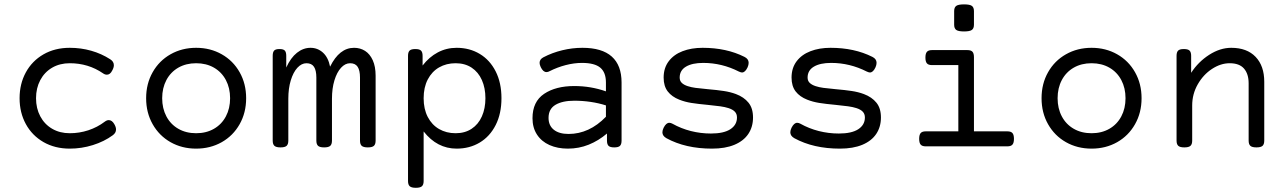

<svg xmlns="http://www.w3.org/2000/svg" viewBox="-20 -686 6036 900"><path d="M496.6 -408.2Q513.7 -397.5 513.7 -380.4Q513.7 -369.1 506.3 -356Q496.6 -335.9 481 -335.9Q471.7 -335.9 462.9 -342.3Q394 -389.6 307.1 -389.6Q260.3 -389.6 224.4 -368.7Q188.5 -347.7 168.7 -310.3Q148.9 -272.9 148.9 -225.6Q148.9 -178.2 168.7 -140.9Q188.5 -103.5 224.4 -82.5Q260.3 -61.5 307.1 -61.5Q352.1 -61.5 394.3 -75.4Q436.5 -89.4 471.2 -115.7Q481 -123 489.7 -123Q504.9 -123 515.6 -104.5Q523.9 -90.3 523.9 -79.1Q523.9 -63 508.3 -51.8Q468.3 -22.5 415.3 -5.9Q362.3 10.7 307.1 10.7Q237.3 10.7 183.8 -20Q130.4 -50.8 101.1 -104.5Q71.8 -158.2 71.8 -225.6Q71.8 -293 101.1 -346.7Q130.4 -400.4 183.8 -431.2Q237.3 -461.9 307.1 -461.9Q359.4 -461.9 407.5 -448.2Q455.6 -434.6 496.6 -408.2Z M1133.8 -225.6Q1133.8 -157.7 1103.3 -103.8Q1072.8 -49.8 1019.3 -19.5Q965.8 10.7 899.4 10.7Q833 10.7 779.5 -19.5Q726.1 -49.8 695.6 -103.8Q665 -157.7 665 -225.6Q665 -293.5 695.6 -347.4Q726.1 -401.4 779.5 -431.6Q833 -461.9 899.4 -461.9Q965.8 -461.9 1019.3 -431.6Q1072.8 -401.4 1103.3 -347.4Q1133.8 -293.5 1133.8 -225.6ZM740.2 -225.6Q740.2 -177.7 760 -140.4Q779.8 -103 815.9 -82.3Q852.1 -61.5 899.4 -61.5Q946.8 -61.5 982.9 -82.3Q1019 -103 1038.8 -140.4Q1058.6 -177.7 1058.6 -225.6Q1058.6 -273.4 1038.8 -310.8Q1019 -348.1 982.9 -368.9Q946.8 -389.6 899.4 -389.6Q852.1 -389.6 815.9 -368.9Q779.8 -348.1 760 -310.8Q740.2 -273.4 740.2 -225.6Z M1740.7 -331.1V-26.9Q1740.7 -9.8 1732.7 -2.4Q1724.6 4.9 1704.6 4.9H1703.6Q1683.6 4.9 1675.5 -2.4Q1667.5 -9.8 1667.5 -26.9V-322.3Q1667.5 -356 1656.5 -372.8Q1645.5 -389.6 1621.1 -389.6Q1598.1 -389.6 1578.6 -368.4Q1559.1 -347.2 1547.6 -309.3Q1536.1 -271.5 1536.1 -223.1V-26.9Q1536.1 -9.8 1528.1 -2.4Q1520 4.9 1500 4.9H1499Q1479 4.9 1470.9 -2.4Q1462.9 -9.8 1462.9 -26.9V-322.3Q1462.9 -356 1451.9 -372.8Q1440.9 -389.6 1416.5 -389.6Q1393.6 -389.6 1374 -368.4Q1354.5 -347.2 1343 -309.3Q1331.5 -271.5 1331.5 -223.1V-26.9Q1331.5 -9.8 1323.5 -2.4Q1315.4 4.9 1295.4 4.9H1294.4Q1274.4 4.9 1266.4 -2.4Q1258.3 -9.8 1258.3 -26.9V-424.3Q1258.3 -441.4 1264.9 -448.7Q1271.5 -456.1 1289.6 -456.1H1290.5Q1308.6 -456.1 1315.2 -448.7Q1321.8 -441.4 1321.8 -424.3V-369.6Q1342.8 -415.5 1372.1 -438.7Q1401.4 -461.9 1435.5 -461.9Q1468.8 -461.9 1493.7 -439.5Q1518.6 -417 1527.3 -373.5Q1570.8 -461.9 1639.6 -461.9Q1668.5 -461.9 1691.2 -447.5Q1713.9 -433.1 1727.3 -403.6Q1740.7 -374 1740.7 -331.1Z M2330.6 -225.6Q2330.6 -153.3 2303.5 -99.9Q2276.4 -46.4 2228.8 -17.8Q2181.2 10.7 2120.6 10.7Q2028.8 10.7 1965.8 -69.8V162.6Q1965.8 179.7 1957.8 187Q1949.7 194.3 1929.7 194.3H1928.7Q1908.7 194.3 1900.6 187Q1892.6 179.7 1892.6 162.6V-424.3Q1892.6 -441.4 1899.9 -448.7Q1907.2 -456.1 1926.3 -456.1H1927.2Q1946.3 -456.1 1953.6 -448.7Q1960.9 -441.4 1960.9 -424.3V-378.9Q1991.7 -418.9 2032.2 -440.4Q2072.8 -461.9 2120.6 -461.9Q2181.2 -461.9 2228.8 -433.3Q2276.4 -404.8 2303.5 -351.3Q2330.6 -297.9 2330.6 -225.6ZM1965.8 -225.6Q1965.8 -174.8 1985.1 -137.7Q2004.4 -100.6 2038.3 -81.1Q2072.3 -61.5 2115.7 -61.5Q2159.2 -61.5 2190.7 -82.3Q2222.2 -103 2238.8 -140.4Q2255.4 -177.7 2255.4 -225.6Q2255.4 -273.4 2238.8 -310.8Q2222.2 -348.1 2190.7 -368.9Q2159.2 -389.6 2115.7 -389.6Q2072.3 -389.6 2038.3 -370.1Q2004.4 -350.6 1985.1 -313.5Q1965.8 -276.4 1965.8 -225.6Z M2893.6 -299.3V-26.9Q2893.6 -9.8 2886.2 -2.4Q2878.9 4.9 2859.9 4.9H2858.9Q2839.8 4.9 2832.5 -2.4Q2825.2 -9.8 2825.2 -26.9V-60.1Q2785.6 -26.4 2739.5 -7.8Q2693.4 10.7 2642.1 10.7Q2593.3 10.7 2555.7 -6.1Q2518.1 -22.9 2497.1 -55.2Q2476.1 -87.4 2476.1 -131.8Q2476.1 -209.5 2530.5 -246.1Q2585 -282.7 2671.9 -282.7Q2749.5 -282.7 2820.3 -257.8V-299.3Q2820.3 -346.7 2793.7 -368.9Q2767.1 -391.1 2708 -391.1Q2671.4 -391.1 2631.8 -380.9Q2592.3 -370.6 2556.6 -352.5Q2548.8 -348.1 2541.5 -348.1Q2525.9 -348.1 2514.6 -371.6Q2509.3 -383.3 2509.3 -391.1Q2509.3 -408.2 2527.3 -417.5Q2568.4 -439 2615.5 -450.4Q2662.6 -461.9 2710 -461.9Q2801.8 -461.9 2847.7 -420.9Q2893.6 -379.9 2893.6 -299.3ZM2820.3 -138.7V-191.9Q2787.1 -202.6 2749 -208.3Q2710.9 -213.9 2672.4 -213.9Q2616.2 -213.9 2583.7 -194.6Q2551.3 -175.3 2551.3 -133.3Q2551.3 -97.7 2575.9 -77.9Q2600.6 -58.1 2645 -58.1Q2742.2 -58.1 2820.3 -138.7Z M3104 -38.1Q3085 -48.8 3085 -65.9Q3085 -75.2 3090.8 -87.4Q3102.5 -110.4 3117.2 -110.4Q3124.5 -110.4 3132.3 -106Q3172.4 -83.5 3218.3 -71.8Q3264.2 -60.1 3312.5 -60.1Q3372.6 -60.1 3403.6 -80.3Q3434.6 -100.6 3434.6 -135.3Q3434.6 -151.9 3424.6 -162.4Q3414.6 -172.9 3395 -179.2Q3378.4 -184.6 3356 -187.7Q3333.5 -190.9 3298.3 -194.3Q3250.5 -198.7 3220.2 -203.6Q3189.9 -208.5 3164.1 -218.8Q3129.4 -232.4 3110.1 -257.3Q3090.8 -282.2 3090.8 -322.3Q3090.8 -367.2 3114.5 -398.7Q3138.2 -430.2 3179.4 -446Q3220.7 -461.9 3273.4 -461.9Q3385.3 -461.9 3469.7 -419.4Q3489.3 -409.7 3489.3 -391.6Q3489.3 -381.8 3484.4 -370.6Q3473.1 -346.2 3458 -346.2Q3453.1 -346.2 3443.4 -350.6Q3363.8 -391.1 3276.4 -391.1Q3224.6 -391.1 3195.3 -373.5Q3166 -356 3166 -322.3Q3166 -307.1 3175.8 -297.6Q3185.5 -288.1 3203.6 -282.2Q3219.7 -276.9 3239.7 -274.2Q3259.8 -271.5 3296.4 -268.1Q3341.8 -264.2 3372.6 -259.5Q3403.3 -254.9 3429.7 -245.1Q3467.3 -231 3488.5 -204.8Q3509.8 -178.7 3509.8 -135.3Q3509.8 -91.3 3487.8 -58.3Q3465.8 -25.4 3422.6 -7.3Q3379.4 10.7 3317.4 10.7Q3193.4 10.7 3104 -38.1Z M3703.6 -38.1Q3684.6 -48.8 3684.6 -65.9Q3684.6 -75.2 3690.4 -87.4Q3702.1 -110.4 3716.8 -110.4Q3724.1 -110.4 3731.9 -106Q3772 -83.5 3817.9 -71.8Q3863.8 -60.1 3912.1 -60.1Q3972.2 -60.1 4003.2 -80.3Q4034.2 -100.6 4034.2 -135.3Q4034.2 -151.9 4024.2 -162.4Q4014.2 -172.9 3994.6 -179.2Q3978 -184.6 3955.6 -187.7Q3933.1 -190.9 3897.9 -194.3Q3850.1 -198.7 3819.8 -203.6Q3789.6 -208.5 3763.7 -218.8Q3729 -232.4 3709.7 -257.3Q3690.4 -282.2 3690.4 -322.3Q3690.4 -367.2 3714.1 -398.7Q3737.8 -430.2 3779.1 -446Q3820.3 -461.9 3873 -461.9Q3984.9 -461.9 4069.3 -419.4Q4088.9 -409.7 4088.9 -391.6Q4088.9 -381.8 4084 -370.6Q4072.8 -346.2 4057.6 -346.2Q4052.7 -346.2 4043 -350.6Q3963.4 -391.1 3876 -391.1Q3824.2 -391.1 3794.9 -373.5Q3765.6 -356 3765.6 -322.3Q3765.6 -307.1 3775.4 -297.6Q3785.2 -288.1 3803.2 -282.2Q3819.3 -276.9 3839.4 -274.2Q3859.4 -271.5 3896 -268.1Q3941.4 -264.2 3972.2 -259.5Q4002.9 -254.9 4029.3 -245.1Q4066.9 -231 4088.1 -204.8Q4109.4 -178.7 4109.4 -135.3Q4109.4 -91.3 4087.4 -58.3Q4065.4 -25.4 4022.2 -7.3Q3979 10.7 3917 10.7Q3793 10.7 3703.6 -38.1Z M4545.4 -633.8V-570.3Q4545.4 -552.7 4535.6 -545.7Q4525.9 -538.6 4499 -538.6Q4472.2 -538.6 4462.4 -545.7Q4452.6 -552.7 4452.6 -570.3V-633.8Q4452.6 -651.4 4462.4 -658.4Q4472.2 -665.5 4499 -665.5Q4525.9 -665.5 4535.6 -658.4Q4545.4 -651.4 4545.4 -633.8ZM4545.4 -418V-70.3H4702.1Q4718.8 -70.3 4725.8 -62.3Q4732.9 -54.2 4732.9 -35.2Q4732.9 -16.1 4725.8 -8.1Q4718.8 0 4702.1 0H4319.3Q4302.7 0 4295.7 -8.1Q4288.6 -16.1 4288.6 -35.2Q4288.6 -54.2 4295.7 -62.3Q4302.7 -70.3 4319.3 -70.3H4472.2V-380.9H4348.6Q4332 -380.9 4325 -388.9Q4317.9 -397 4317.9 -416Q4317.9 -435.1 4325 -443.1Q4332 -451.2 4348.6 -451.2H4514.6Q4531.2 -451.2 4538.3 -443.6Q4545.4 -436 4545.4 -418Z M5331.1 -225.6Q5331.1 -157.7 5300.5 -103.8Q5270 -49.8 5216.6 -19.5Q5163.1 10.7 5096.7 10.7Q5030.3 10.7 4976.8 -19.5Q4923.3 -49.8 4892.8 -103.8Q4862.3 -157.7 4862.3 -225.6Q4862.3 -293.5 4892.8 -347.4Q4923.3 -401.4 4976.8 -431.6Q5030.3 -461.9 5096.7 -461.9Q5163.1 -461.9 5216.6 -431.6Q5270 -401.4 5300.5 -347.4Q5331.1 -293.5 5331.1 -225.6ZM4937.5 -225.6Q4937.5 -177.7 4957.3 -140.4Q4977.1 -103 5013.2 -82.3Q5049.3 -61.5 5096.7 -61.5Q5144 -61.5 5180.2 -82.3Q5216.3 -103 5236.1 -140.4Q5255.9 -177.7 5255.9 -225.6Q5255.9 -273.4 5236.1 -310.8Q5216.3 -348.1 5180.2 -368.9Q5144 -389.6 5096.7 -389.6Q5049.3 -389.6 5013.2 -368.9Q4977.1 -348.1 4957.3 -310.8Q4937.5 -273.4 4937.5 -225.6Z M5906.2 -302.7V-26.9Q5906.2 -9.8 5898.2 -2.4Q5890.1 4.9 5870.1 4.9H5869.1Q5849.1 4.9 5841.1 -2.4Q5833 -9.8 5833 -26.9V-295.4Q5833 -339.4 5811.3 -364.5Q5789.6 -389.6 5744.1 -389.6Q5702.1 -389.6 5661.4 -363Q5620.6 -336.4 5594.5 -290.8Q5568.4 -245.1 5568.4 -191.4V-26.9Q5568.4 -9.8 5560.3 -2.4Q5552.2 4.9 5532.2 4.9H5531.2Q5511.2 4.9 5503.2 -2.4Q5495.1 -9.8 5495.1 -26.9V-424.3Q5495.1 -441.4 5502.4 -448.7Q5509.8 -456.1 5528.8 -456.1H5529.8Q5548.8 -456.1 5556.2 -448.7Q5563.5 -441.4 5563.5 -424.3V-344.7Q5596.7 -396 5647.9 -429Q5699.2 -461.9 5751.5 -461.9Q5825.2 -461.9 5865.7 -419.4Q5906.2 -377 5906.2 -302.7Z"/></svg>

Font: Courier Prime Sans
Style: Regular
Weight: 400
Designer: Alan Dague-Greene
Foundry: Quote-Unquote Apps
Version: Version 3.020